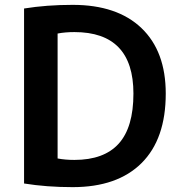

<svg xmlns="http://www.w3.org/2000/svg" viewBox="-20 -760 736 790"><path d="M662 -375Q662 -188 562.5 -89Q463 10 279 10Q172 10 79 -5V-725Q172 -740 279 -740Q462 -740 562 -644.5Q662 -549 662 -375ZM529 -375Q529 -628 286 -628Q248 -628 217 -622V-108Q248 -102 286 -102Q408 -102 468.5 -169Q529 -236 529 -375Z"/></svg>

Font: M PLUS 1p
Style: Bold
Weight: 700
Version: Version 1.062